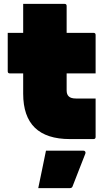

<svg xmlns="http://www.w3.org/2000/svg" viewBox="-20 -720 540 994"><path d="M475 -210V-11Q475 0 464 0H342Q100 0 100 -235V-340H31Q20 -340 20 -351V-550H100V-700H314Q325 -700 325 -689V-550H464Q475 -550 475 -539V-340H325V-252Q325 -231 336 -221Q347 -210 374 -210ZM218 60H412Q418 60 421 64.5Q424 69 422 75Q404 122 389.5 158Q375 194 356 244Q355 248 351.5 251Q348 254 341 254H178Q189 200 198 157.5Q207 115 218 60Z"/></svg>

Font: Recursive Sn Lnr St XBk
Style: Regular
Weight: 1000
Version: Version 1.079;hotconv 1.0.112;makeotfexe 2.5.65598; ttfautoh